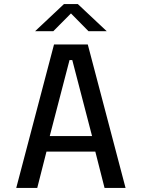

<svg xmlns="http://www.w3.org/2000/svg" viewBox="-20 -917 690 937"><path d="M592.7 0H490.2L445.2 -177H206.8L161.8 0H59.3L243.6 -700H408.4ZM319.3 -623.9 222.8 -253.1H429.2L332.7 -623.9ZM151.4 -764.9 292.1 -897.1H359.9L500.6 -764.9H411.7L326.3 -851.5L240.3 -764.9Z"/></svg>

Font: Trispace Thin
Style: Regular
Weight: 100
Designer: Tyler Finck
Foundry: Etcetera Type Company
Version: Version 1.210